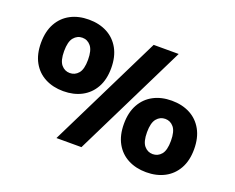

<svg xmlns="http://www.w3.org/2000/svg" viewBox="-119 -958 1440 1176"><g transform="rotate(20 601.0 -370.5)"><path d="M277.5 -284Q210.5 -284 158.8 -311Q107 -338 78 -390Q49 -442 49 -516.5Q49 -591 78 -643.2Q107 -695.5 158.5 -722.8Q210 -750 277.5 -750Q345 -750 396.8 -722.8Q448.5 -695.5 477.5 -643.2Q506.5 -591 506.5 -516.5Q506.5 -442 477.2 -390Q448 -338 396.5 -311Q345 -284 277.5 -284ZM337.5 0 702 -740H865L500.5 0ZM277.5 -402Q311 -402 333.2 -428.2Q355.5 -454.5 355.5 -516.5Q355.5 -578 333.2 -605Q311 -632 277.5 -632Q244 -632 221.8 -605.2Q199.5 -578.5 199.5 -516.5Q199.5 -455 221.8 -428.5Q244 -402 277.5 -402ZM924.5 9Q857.5 9 805.8 -18Q754 -45 725 -97Q696 -149 696 -223.5Q696 -298 725 -350.2Q754 -402.5 805.5 -429.8Q857 -457 924.5 -457Q992 -457 1043.8 -429.8Q1095.5 -402.5 1124.5 -350.2Q1153.5 -298 1153.5 -223.5Q1153.5 -149 1124.2 -97Q1095 -45 1043.5 -18Q992 9 924.5 9ZM924.5 -109Q958 -109 980.2 -135.2Q1002.5 -161.5 1002.5 -223.5Q1002.5 -285 980.2 -311.8Q958 -338.5 924.5 -338.5Q891 -338.5 868.8 -311.8Q846.5 -285 846.5 -223.5Q846.5 -162 868.8 -135.5Q891 -109 924.5 -109Z"/></g></svg>

Font: Encode Sans Expanded ExtraBold
Style: Regular
Weight: 800
Width: 7
Designer: Multiple Designers
Foundry: Impallari Type
Version: Version 3.000; ttfautohint (v1.8.3) -l 8 -r 50 -G 200 -x 14 